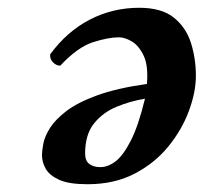

<svg xmlns="http://www.w3.org/2000/svg" viewBox="-20 -460 524 494"><path d="M88 -61Q88 -72 91.5 -90.5Q95 -109 108.5 -130.5Q122 -152 150.5 -174Q179 -196 229.5 -214.5Q280 -233 358 -244Q362 -291 349.5 -317Q337 -343 319 -353.5Q301 -364 286 -364Q259 -364 219.5 -351.5Q180 -339 135 -291Q125 -291 116.5 -299.5Q108 -308 109 -320Q152 -379 211 -409.5Q270 -440 338 -440Q396 -440 427.5 -414.5Q459 -389 471.5 -349Q484 -309 484 -265Q484 -223 466 -174.5Q448 -126 413 -83Q378 -40 326 -13Q274 14 205 14Q157 14 132 2.5Q107 -9 97.5 -26Q88 -43 88 -61ZM199 -65Q199 -46 210 -38Q221 -30 238 -30Q258 -30 277.5 -45Q297 -60 316.5 -98Q336 -136 353 -206Q316 -200 280.5 -185.5Q245 -171 222 -142.5Q199 -114 199 -65Z"/></svg>

Font: Libertinus Serif SemiBold
Style: Italic
Weight: 600
Italic angle: -11.5°
Designer: Philipp H. Poll, Khaled Hosny
Foundry: Caleb Maclennan
Version: Version 7.051;RELEASE